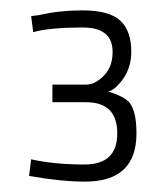

<svg xmlns="http://www.w3.org/2000/svg" viewBox="-20 -819 320 370"><path d="M144 -469Q98 -469 36 -480L40 -512Q84 -502 143 -502Q206 -502 206 -562Q206 -622 146 -622H81V-656H147Q163 -656 180 -673Q197 -690 197 -719Q197 -766 140 -766Q75 -766 44 -757L40 -788L56 -790Q94 -799 139 -799Q190 -799 211.5 -779.5Q233 -760 233 -719Q233 -684 211 -659Q197 -643 188 -643Q219 -633 229 -622Q243 -605 243 -562Q243 -469 144 -469Z"/></svg>

Font: Storia Sans Thin
Style: Regular
Weight: 100
Designer: Accademia di Belle Arti di Urbino and others
Foundry: Accademia di Belle Arti di Urbino and others.
Version: Version 60.001;May 25, 2020;FontCreator 12.0.0.2522 64-bit